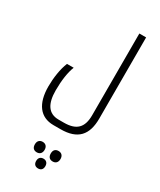

<svg xmlns="http://www.w3.org/2000/svg" viewBox="-326 -860 1309 1570"><g transform="rotate(30 328.5 -75.0)"><path d="M259 240H326C488 240 557 161 557 6V-760H493V12C493 129 440 180 323 180H273C177 180 133 111 133 -16C133 -110 145 -192 168 -249H105C78 -185 65 -93 65 -13C65 148 133 240 259 240ZM252 501C282 501 298 481 298 451C298 421 281 402 252 402C226 402 206 418 206 451C206 486 225 501 252 501ZM402 501C432 501 448 481 448 451C448 421 431 402 402 402C373 402 356 419 356 451C356 484 373 501 402 501ZM327 610C352 610 370 596 370 564C370 533 351 518 327 518C302 518 283 532 283 564C283 596 302 610 327 610Z"/></g></svg>

Font: Noto Kufi Arabic Light
Style: Regular
Weight: 300
Designer: Monotype Design Team, David Williams, Khaled Hosny
Foundry: Google LLC
Version: Version 2.109